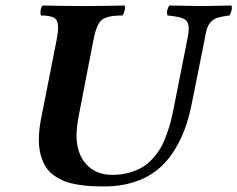

<svg xmlns="http://www.w3.org/2000/svg" viewBox="-20 -667 862 697"><path d="M121.1 -160.2Q121.1 -196.3 128.9 -234.9L185.1 -520Q190.9 -549.8 190.9 -566.9Q190.9 -594.7 175.5 -602.8Q160.2 -610.8 128.9 -610.8Q125.5 -619.6 127.7 -630.9Q129.9 -642.1 134.8 -647Q228.5 -645 282.2 -645Q338.4 -645 432.1 -647Q435.5 -641.1 432.9 -630.4Q430.2 -619.6 424.8 -610.8Q368.2 -610.8 348.9 -594.2Q329.6 -577.6 318.8 -520L270 -268.1Q257.8 -209 257.8 -174.8Q257.8 -110.4 292.7 -71.3Q327.6 -32.2 387.2 -32.2Q420.9 -32.2 449.5 -40.3Q478 -48.3 498.5 -61Q519 -73.7 536.4 -93.5Q553.7 -113.3 564.7 -133.1Q575.7 -152.8 585.2 -179.4Q594.7 -206.1 600.1 -227.3Q605.5 -248.5 610.8 -275.9L659.2 -520Q665 -545.4 665 -564Q665 -588.9 648.7 -597.9Q632.3 -606.9 587.9 -610.8Q585 -620.6 587.6 -631.3Q590.3 -642.1 595.2 -647Q690.9 -645 716.8 -645Q726.1 -645 819.8 -647Q823.2 -641.1 820.8 -630.4Q818.4 -619.6 813 -610.8Q785.6 -607.4 770.5 -602.8Q755.4 -598.1 745.4 -587.2Q735.4 -576.2 731 -562Q726.6 -547.9 722.2 -520L676.8 -293.9Q666 -238.8 649.2 -194.1Q632.3 -149.4 606.2 -110.8Q580.1 -72.3 545.7 -46.1Q511.2 -20 463.9 -5.1Q416.5 9.8 358.9 9.8Q330.6 9.8 308.3 8.5Q286.1 7.3 260.3 2.9Q234.4 -1.5 215.3 -8.8Q196.3 -16.1 177.7 -28.8Q159.2 -41.5 147.5 -59.1Q135.7 -76.7 128.4 -102.3Q121.1 -127.9 121.1 -160.2Z"/></svg>

Font: Common Serif
Style: Bold Italic
Weight: 700
Italic angle: -12°
Designer: Philipp H. Poll, Khaled Hosny
Foundry: Stefan Peev, Context Ltd.
Version: Version 1.026